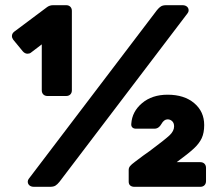

<svg xmlns="http://www.w3.org/2000/svg" viewBox="-20 -720 854 740"><path d="M621 -700H683Q694 -700 700.5 -694.5Q707 -689 707 -680Q707 -674 703 -669L209 -19Q201 -9 193.5 -4.5Q186 0 173 0H111Q100 0 93.5 -5.5Q87 -11 87 -20Q87 -26 91 -31L585 -681Q593 -691 600.5 -695.5Q608 -700 621 -700ZM235 -350H163Q153 -350 147 -356Q141 -362 141 -372V-549L99 -517Q94 -513 86 -513Q76 -513 68 -522L31 -567Q26 -574 26 -581Q26 -591 35 -598L162 -693Q172 -700 185 -700H235Q245 -700 251 -694Q257 -688 257 -678V-372Q257 -362 251 -356Q245 -350 235 -350ZM501 -97Q535 -123 557 -138Q616 -182 633.5 -198.5Q651 -215 651 -233Q651 -246 643.5 -253Q636 -260 626 -260Q612 -260 602 -242Q592 -224 575 -224H504Q495 -224 490 -229Q485 -234 486 -243Q489 -290 527.5 -322.5Q566 -355 626 -355Q690 -355 728.5 -322.5Q767 -290 767 -238Q767 -208 757.5 -187.5Q748 -167 727 -147.5Q706 -128 661 -95H752Q762 -95 768 -89Q774 -83 774 -73V-22Q774 -12 768 -6Q762 0 752 0H498Q488 0 482 -5Q476 -10 476 -20V-65Q476 -73 481 -79.5Q486 -86 501 -97Z"/></svg>

Font: Rubik
Style: Regular
Weight: 700
Designer: Hubert & Fischer
Foundry: Hubert & Fischer
Version: Version 1.100